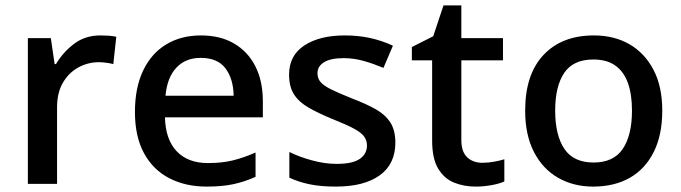

<svg xmlns="http://www.w3.org/2000/svg" viewBox="-20 -680 2520 710"><path d="M351 -549Q365 -549 381.5 -548Q398 -547 410 -544L399 -443Q388 -446 373 -448Q358 -450 345 -450Q305 -450 269.5 -430.5Q234 -411 212.5 -374Q191 -337 191 -283V0H83V-539H168L182 -443H187Q213 -487 254 -518Q295 -549 351 -549Z M723 -549Q794 -549 845 -519.5Q896 -490 924 -435.5Q952 -381 952 -305V-246H590Q592 -164 633.5 -120.5Q675 -77 749 -77Q801 -77 841.5 -87Q882 -97 925 -116V-26Q885 -8 843.5 1Q802 10 744 10Q666 10 606 -21Q546 -52 512.5 -113.5Q479 -175 479 -266Q479 -356 509.5 -419.5Q540 -483 595 -516Q650 -549 723 -549ZM722 -466Q666 -466 632 -429.5Q598 -393 592 -326H844Q843 -388 814 -427Q785 -466 722 -466Z M1442 -153Q1442 -73 1384 -31.5Q1326 10 1222 10Q1166 10 1125 1.5Q1084 -7 1050 -23V-118Q1086 -100 1133.5 -87Q1181 -74 1225 -74Q1284 -74 1310.5 -92.5Q1337 -111 1337 -142Q1337 -160 1327 -174.5Q1317 -189 1289.5 -204Q1262 -219 1209 -240Q1158 -261 1122 -281.5Q1086 -302 1067.5 -330.5Q1049 -359 1049 -404Q1049 -475 1105.5 -512Q1162 -549 1255 -549Q1305 -549 1348.5 -539.5Q1392 -530 1433 -511L1398 -429Q1362 -444 1325.5 -454.5Q1289 -465 1250 -465Q1203 -465 1178.5 -450Q1154 -435 1154 -409Q1154 -390 1165.5 -376.5Q1177 -363 1205.5 -349Q1234 -335 1284 -315Q1334 -296 1369.5 -276Q1405 -256 1423.5 -227Q1442 -198 1442 -153Z M1764 -78Q1785 -78 1807 -82Q1829 -86 1845 -91V-9Q1828 -1 1798.5 4.5Q1769 10 1739 10Q1695 10 1658.5 -5Q1622 -20 1600 -57Q1578 -94 1578 -161V-457H1503V-506L1582 -546L1620 -660H1686V-539H1840V-457H1686V-162Q1686 -119 1707.5 -98.5Q1729 -78 1764 -78Z M2429 -271Q2429 -181 2397.5 -118Q2366 -55 2309 -22.5Q2252 10 2173 10Q2101 10 2044 -22.5Q1987 -55 1954.5 -118Q1922 -181 1922 -271Q1922 -405 1990 -477Q2058 -549 2176 -549Q2251 -549 2307.5 -516.5Q2364 -484 2396.5 -422Q2429 -360 2429 -271ZM2033 -271Q2033 -180 2067 -129.5Q2101 -79 2175 -79Q2249 -79 2283 -129.5Q2317 -180 2317 -271Q2317 -331 2302 -373Q2287 -415 2255.5 -437.5Q2224 -460 2174 -460Q2100 -460 2066.5 -410.5Q2033 -361 2033 -271Z"/></svg>

Font: Noto Traditional Nushu Medium
Style: Regular
Weight: 500
Version: Version 2.003